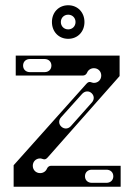

<svg xmlns="http://www.w3.org/2000/svg" viewBox="-20 -712 512 732"><path d="M32 0H440V-80H175C168 -80 162 -76 159 -69C155 -59 145 -52 133 -52C117 -52 105 -64 105 -80C105 -96 117 -108 133 -108C143 -108 150 -98 162 -112L436 -422V-500H40V-424H296C303 -424 309 -428 312 -435C316 -445 326 -452 338 -452C354 -452 366 -440 366 -424C366 -408 354 -396 338 -396C328 -396 321 -406 309 -392L32 -82ZM304 -40C304 -55 315 -65 330 -65H386C401 -65 412 -55 412 -40C412 -25 401 -15 386 -15H330C315 -15 304 -25 304 -40ZM68 -462C68 -477 79 -487 94 -487H150C165 -487 176 -477 176 -462C176 -447 165 -437 150 -437H94C79 -437 68 -447 68 -462ZM214 -229C203 -239 203 -254 213 -265L293 -354C303 -365 318 -367 329 -357C340 -347 340 -332 330 -321L250 -231C240 -220 225 -219 214 -229ZM240 -564C276 -564 302 -591 302 -628C302 -665 276 -692 240 -692C204 -692 178 -665 178 -628C178 -591 204 -564 240 -564ZM240 -600C224 -600 212 -612 212 -628C212 -644 224 -656 240 -656C256 -656 268 -644 268 -628C268 -612 256 -600 240 -600Z"/></svg>

Font: Apfel Grotezk Brukt
Style: Regular
Weight: 300
Designer: Luigi Gorlero
Foundry: © 2023, Luigi Gorlero & Collletttivo
Version: Version 2.000;Glyphs 3.2 (3217)